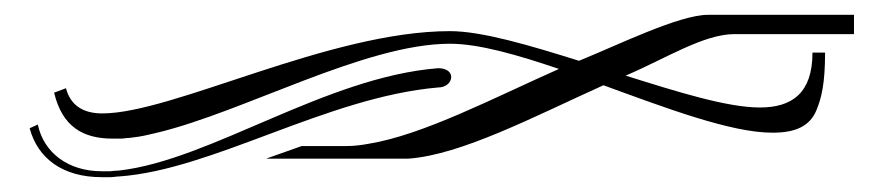

<svg xmlns="http://www.w3.org/2000/svg" viewBox="-20 -256 1172 259"><path d="M1132 -210V-236H935C896 -236 813 -195 761 -174C694 -195 630 -214 587 -214C424 -214 213 -103 118 -103C92 -103 75 -114 69 -137L53 -131C64 -85 92 -69 132 -69H143C147 -69 151 -70 155 -70C163 -71 171 -72 179 -74C183 -75 188 -76 192 -77C309 -105 472 -197 587 -197C626 -197 678 -182 734 -163C646 -124 551 -74 477 -62C466 -60 457 -59 447 -59H387L339 -42H518H531C602 -47 701 -99 794 -141C879 -110 966 -77 1022 -77C1052 -77 1073 -85 1082 -109C1088 -124 1093 -143 1093 -185H1076C1076 -130 1048 -111 1005 -111C961 -111 894 -132 824 -154C878 -177 929 -210 971 -210ZM571 -164C419 -152 264 -40 141 -26C137 -26 129 -25 129 -25H117C72 -25 39 -50 31 -88L20 -83C31 -42 65 -17 117 -17H129C133 -17 137 -18 141 -18C267 -27 421 -125 571 -138C592 -138 597 -164 571 -164Z"/></svg>

Font: FoglihtenDeH02
Style: Regular
Weight: 500
Designer: gluk (gluksza@wp.pl|www.glukfonts.pl)
Version: Version 0.68